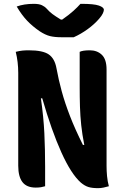

<svg xmlns="http://www.w3.org/2000/svg" viewBox="-20 -970 640 1000"><path d="M215 0Q205 3 194 5Q183 7 166 7Q119 7 97 -21.5Q75 -50 75 -107V-590Q75 -648 62 -700Q82 -705 96.5 -706.5Q111 -708 130 -708Q203 -708 234 -686.5Q265 -665 274 -615Q285 -555 301.5 -494.5Q318 -434 344.5 -365.5Q371 -297 412 -215H419Q408 -271 403 -318.5Q398 -366 396.5 -414Q395 -462 395 -520V-700Q411 -708 448 -708Q486 -708 510.5 -684.5Q535 -661 535 -608V-106Q535 -80 537.5 -53Q540 -26 547 0Q533 4 519 7Q505 10 491 10Q460 10 440.5 4Q421 -2 401 -19Q351 -63 300 -175.5Q249 -288 200 -458H193Q207 -360 211 -276Q215 -192 215 -101ZM364 -776H300Q265 -776 240.5 -782Q216 -788 187 -807Q149 -833 121 -862.5Q93 -892 67 -936Q105 -950 156 -950Q183 -950 198 -943Q213 -936 223 -925Q237 -909 253 -897Q269 -885 297 -868H304Q340 -893 362.5 -913.5Q385 -934 399 -950H405Q469 -950 495 -941Q521 -932 521 -919Q521 -912 515.5 -900Q510 -888 496 -872Q472 -844 437 -818.5Q402 -793 364 -776Z"/></svg>

Font: Recursive Mn Csl St XBd
Style: Regular
Weight: 800
Monospace: yes
Version: Version 1.079;hotconv 1.0.112;makeotfexe 2.5.65598; ttfautoh